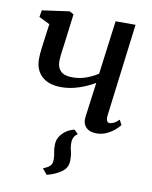

<svg xmlns="http://www.w3.org/2000/svg" viewBox="-89 -625 748 943"><g transform="rotate(10 285.0 -153.0)"><path d="M202.5 -546 183.5 -395.5Q180.5 -372.5 177.2 -348.8Q174 -325 174 -306.5Q174 -276 192.2 -258.2Q210.5 -240.5 250 -240.5Q286 -240.5 317.8 -251.8Q349.5 -263 377 -281L412 -548.5H511.5L453.5 -86Q451.5 -68 456.2 -59.5Q461 -51 469 -51Q477.5 -51 489.2 -56.2Q501 -61.5 516 -76L529 -51.5Q522 -41.5 505.5 -27Q489 -12.5 465.5 -1.2Q442 10 414.5 10Q380 10 362 -8.8Q344 -27.5 348 -60.5L371 -234Q335.5 -212.5 291.5 -198Q247.5 -183.5 206 -183.5Q141.5 -183.5 107.5 -215Q73.5 -246.5 73.5 -302Q73.5 -326.5 78 -359.8Q82.5 -393 86 -420L94 -478L40 -504.5L45.5 -538.5L181.5 -557.5ZM306.5 11 325.5 29.5Q313 37 306.5 50.5Q300 64 301.5 86Q302.5 103.5 307 119.8Q311.5 136 311.5 163Q311.5 200.5 281.2 221.5Q251 242.5 209.5 253L186 224.5Q206 217 218.2 206.8Q230.5 196.5 230.5 173Q230.5 153 227 140Q223.5 127 223.5 101.5Q223.5 75 237.5 55.5Q251.5 36 271 24.5Q290.5 13 306.5 11Z"/></g></svg>

Font: Merriweather Text Regular
Style: Italic
Weight: 400
Italic angle: -7.8°
Designer: Eben Sorkin
Foundry: Eben Sorkin
Version: Version 2.100; ttfautohint (v1.7.19-72a1) -l 8 -r 50 -G 200 